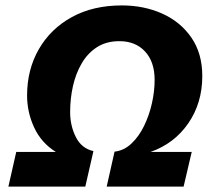

<svg xmlns="http://www.w3.org/2000/svg" viewBox="-20 -689 798 709"><path d="M11 0 40 -128H186Q132 -162 106 -218.5Q80 -275 80 -336Q80 -432 123.5 -507.5Q167 -583 245.5 -626Q324 -669 430 -669Q511 -669 578.5 -639Q646 -609 686.5 -550.5Q727 -492 727 -408Q727 -309 675.5 -234Q624 -159 536 -128H688L658 0H374L403 -129Q438 -133 465.5 -159Q493 -185 512 -224Q531 -263 541 -307.5Q551 -352 551 -394Q551 -461 515.5 -499Q480 -537 421 -537Q373 -537 338.5 -515Q304 -493 282 -455.5Q260 -418 249.5 -371.5Q239 -325 239 -275Q239 -225 260 -183Q281 -141 325 -131L295 0Z"/></svg>

Font: Work Sans
Style: Bold Italic
Weight: 700
Italic angle: -13°
Designer: Wei Huang
Foundry: Wei Huang
Version: Version 2.010; ttfautohint (v1.8.3)